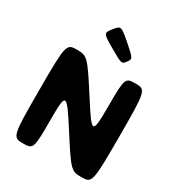

<svg xmlns="http://www.w3.org/2000/svg" viewBox="-253 -1298 1362 1464"><g transform="rotate(30 428.0 -566.5)"><path d="M547 -938C520 -900 516 -901 400 -968C284 -1035 282 -1039 327 -1095C371 -1150 375 -1150 474 -1064C572 -978 574 -975 547 -938ZM429 -256C588 -7 596 0 687 0C778 0 781 -12 781 -413C781 -813 778 -825 687 -825C596 -825 593 -818 593 -569C592 -320 587 -320 428 -569C268 -818 260 -825 169 -825C78 -825 75 -813 75 -413C75 -12 78 0 169 0C260 0 263 -7 263 -256C263 -505 269 -505 429 -256Z"/></g></svg>

Font: Hussar Print
Style: Bold
Weight: 700
Foundry: Cannot Into Space Fonts
Version: Version 2.00